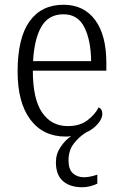

<svg xmlns="http://www.w3.org/2000/svg" viewBox="-20 -564 515 807"><path d="M326 223Q274 223 244.5 197Q215 171 215 118Q215 83 234.5 54Q254 25 279 8Q273 9 267.5 9.5Q262 10 256 10Q161 10 107.5 -61.5Q54 -133 54 -263Q54 -404 104 -474Q154 -544 247 -544Q332 -544 379.5 -480.5Q427 -417 427 -299V-267H118Q118 -148 157 -91Q196 -34 265 -34Q315 -34 347 -58Q379 -82 395 -113Q401 -110 405.5 -103.5Q410 -97 410 -86Q410 -64 389.5 -41.5Q369 -19 343 -8Q313 10 290.5 39Q268 68 268 110Q268 148 286.5 164.5Q305 181 333 181Q357 181 389 170V208Q375 215 358 219Q341 223 326 223ZM363 -307Q362 -395 334.5 -449.5Q307 -504 247 -504Q184 -504 154 -452Q124 -400 119 -307Z"/></svg>

Font: Noto Serif Lao SemiCondensed Light
Style: Regular
Weight: 300
Width: 4
Designer: Monotype Design Team
Foundry: Monotype Imaging Inc.
Version: Version 2.003; ttfautohint (v1.8.4.7-5d5b)